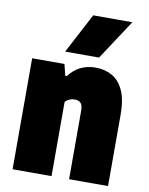

<svg xmlns="http://www.w3.org/2000/svg" viewBox="-89 -873 727 937"><g transform="rotate(10 274.5 -404.0)"><path d="M39 0V-550H199L213 -494H221Q269.5 -559 353 -559Q398 -559 434 -539Q470 -519 491 -474Q512 -429 512 -354V0H319V-339Q319 -367.5 308.2 -377.8Q297.5 -388 280 -388Q250.5 -388 232 -368V0ZM192 -610 296 -808H490L360 -610Z"/></g></svg>

Font: Encode Sans Condensed Condensed Black
Style: Regular
Weight: 900
Width: 3
Designer: Multiple Designers
Foundry: Impallari Type
Version: Version 3.000; ttfautohint (v1.8.3) -l 8 -r 50 -G 200 -x 14 